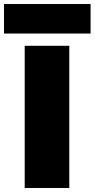

<svg xmlns="http://www.w3.org/2000/svg" viewBox="-73 -936 471 956"><path d="M50 0V-708H272V0ZM-53 -769V-916H378V-769Z"/></svg>

Font: Poppins Black
Style: Regular
Weight: 900
Designer: Ninad Kale (Devanagari), Jonny Pinhorn (Latin)
Foundry: Indian Type Foundry
Version: Version 3.200;PS 1.000;hotconv 16.6.54;makeotf.lib2.5.65590